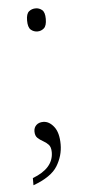

<svg xmlns="http://www.w3.org/2000/svg" viewBox="-51 -558 341 746"><g transform="rotate(-5 119.5 -185.0)"><path d="M117 -437Q102 -437 91 -446.5Q80 -456 80 -483Q80 -509 91 -518Q102 -527 117 -527Q131 -527 142 -518Q153 -509 153 -483Q153 -456 142 -446.5Q131 -437 117 -437ZM49 157V129Q131 98 131 35Q131 15 122 5.5Q113 -4 101 -10.5Q89 -17 80 -25.5Q71 -34 71 -51Q71 -66 81 -75.5Q91 -85 108 -85Q131 -85 149.5 -61.5Q168 -38 168 8Q168 52 144 91.5Q120 131 49 157Z"/></g></svg>

Font: Noto Serif Malayalam ExtraLight
Style: Regular
Weight: 200
Designer: Indian type Foundry, Jelle Bosma, Monotype Design Team
Foundry: Monotype Imaging Inc.
Version: Version 2.104; ttfautohint (v1.8.4.7-5d5b)